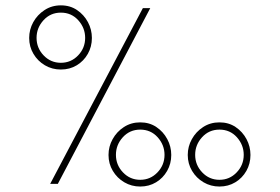

<svg xmlns="http://www.w3.org/2000/svg" viewBox="-20 -680 1034 710"><path d="M881.3 -107.4Q881.3 -69.8 855.2 -42.5Q829.1 -15.1 791.5 -15.1Q753.9 -15.1 727.8 -42.5Q701.7 -69.8 701.7 -107.4Q701.7 -144.5 727.3 -172.6Q752.9 -200.7 791.5 -200.7Q830.6 -200.7 856 -172.4Q881.3 -144 881.3 -107.4ZM906.2 -106.9Q906.2 -138.2 891.6 -165.5Q877 -192.9 851.3 -210.2Q825.7 -227.5 791.5 -227.5Q757.8 -227.5 731.2 -210.2Q704.6 -192.9 689.5 -165.5Q674.3 -138.2 674.3 -106.9Q674.3 -74.7 690.2 -48.1Q706.1 -21.5 732.7 -5.9Q759.3 9.8 791.5 9.8Q824.2 9.8 850.1 -5.9Q876 -21.5 891.1 -48.1Q906.2 -74.7 906.2 -106.9ZM588.4 -107.4Q588.4 -69.8 562.3 -42.5Q536.1 -15.1 498.5 -15.1Q460.9 -15.1 434.8 -42.5Q408.7 -69.8 408.7 -107.4Q408.7 -144.5 434.3 -172.6Q460 -200.7 498.5 -200.7Q537.6 -200.7 563 -172.4Q588.4 -144 588.4 -107.4ZM613.3 -106.9Q613.3 -138.2 598.6 -165.5Q584 -192.9 558.3 -210.2Q532.7 -227.5 498.5 -227.5Q464.8 -227.5 438.2 -210.2Q411.6 -192.9 396.5 -165.5Q381.3 -138.2 381.3 -106.9Q381.3 -74.7 397.2 -48.1Q413.1 -21.5 439.7 -5.9Q466.3 9.8 498.5 9.8Q531.2 9.8 557.1 -5.9Q583 -21.5 598.1 -48.1Q613.3 -74.7 613.3 -106.9ZM294.9 -540Q294.9 -502.4 268.8 -475.1Q242.7 -447.8 205.1 -447.8Q167.5 -447.8 141.4 -475.1Q115.2 -502.4 115.2 -540Q115.2 -577.1 140.9 -605.2Q166.5 -633.3 205.1 -633.3Q244.1 -633.3 269.5 -605Q294.9 -576.7 294.9 -540ZM319.8 -539.6Q319.8 -570.8 305.2 -598.1Q290.5 -625.5 264.9 -642.8Q239.3 -660.2 205.1 -660.2Q171.4 -660.2 144.8 -642.8Q118.2 -625.5 103 -598.1Q87.9 -570.8 87.9 -539.6Q87.9 -507.3 103.8 -480.7Q119.6 -454.1 146.2 -438.5Q172.9 -422.9 205.1 -422.9Q237.8 -422.9 263.7 -438.5Q289.6 -454.1 304.7 -480.7Q319.8 -507.3 319.8 -539.6ZM508.3 -649.9 165.5 0H193.8L535.6 -649.9Z"/></svg>

Font: Estedad-FD-VF Thin
Style: Regular
Weight: 100
Designer: Amin Abedi
Version: Version 5.0